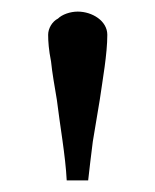

<svg xmlns="http://www.w3.org/2000/svg" viewBox="-20 -708 267 331"><path d="M114 -688C101 -688 87 -683 80 -676C70 -671 63 -659 63 -648C63 -637 64 -622 68 -602C70 -582 74 -560 78 -536C83 -494 93 -439 95 -397H132C134 -417 137 -439 140 -464L152 -536C157 -571 165 -615 165 -648C165 -672 139 -688 114 -688Z"/></svg>

Font: fbb
Style: Regular
Weight: 400
Designer: David J. Perry, Michael Sharpe
Version: Version 1.045